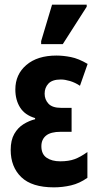

<svg xmlns="http://www.w3.org/2000/svg" viewBox="-20 -796 419 826"><path d="M212 10Q117 10 71.5 -34Q26 -78 26 -151Q26 -193 41.5 -220Q57 -247 81.5 -262Q106 -277 131 -283V-288Q87 -301 66.5 -333.5Q46 -366 46 -411Q46 -476 93.5 -516.5Q141 -557 223 -557Q252 -557 285 -550.5Q318 -544 357 -521L324 -427Q303 -441 281 -447.5Q259 -454 242 -454Q205 -454 188.5 -436.5Q172 -419 172 -393Q172 -368 188.5 -350Q205 -332 243 -332H288V-229H241Q198 -229 178 -212.5Q158 -196 158 -167Q158 -133 180.5 -117.5Q203 -102 239 -102Q276 -102 301.5 -111.5Q327 -121 356 -142V-31Q322 -7 285.5 1.5Q249 10 212 10ZM157 -606V-619L204 -776H353V-767L250 -606Z"/></svg>

Font: Noto Sans ExtraCondensed
Style: Bold
Weight: 700
Width: 2
Designer: Monotype Design Team
Foundry: Monotype Imaging Inc.
Version: Version 2.013; ttfautohint (v1.8.4.7-5d5b)